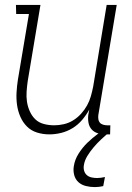

<svg xmlns="http://www.w3.org/2000/svg" viewBox="-20 -540 540 783"><path d="M181 8Q155 8 131 0.5Q107 -7 90 -24Q73 -41 63 -64Q53 -87 49.5 -112Q46 -137 47.5 -163Q49 -189 53 -215L98 -483H46L45 -520H145L93 -209Q90 -188 88.5 -166.5Q87 -145 90 -125Q93 -105 101.5 -86Q110 -67 124 -53.5Q138 -40 158.5 -34.5Q179 -29 201 -29Q220 -29 240 -33.5Q260 -38 278 -49Q296 -60 310.5 -76Q325 -92 335 -110Q345 -128 350.5 -147.5Q356 -167 360 -187L415 -520H456L381 -71Q380 -63 381 -54.5Q382 -46 387 -40Q392 -34 400.5 -31.5Q409 -29 417 -29H430L429 8H410Q394 8 379 3.5Q364 -1 354 -12Q344 -23 341 -39Q338 -55 340 -71L344 -93Q332 -71 315 -51Q298 -31 276 -17.5Q254 -4 229.5 2Q205 8 181 8ZM366 223Q348 223 330 218.5Q312 214 299.5 202.5Q287 191 282.5 173.5Q278 156 281 138Q285 111 300.5 86.5Q316 62 336.5 42Q357 22 380.5 5Q404 -12 429 -25L425 0Q408 14 392 29Q376 44 362 60.5Q348 77 336.5 95.5Q325 114 322 134Q320 145 323 156Q326 167 334 174Q342 181 353 183.5Q364 186 376 186Q383 186 391 185Q399 184 408 182L401 219Q392 221 383.5 222Q375 223 366 223Z"/></svg>

Font: Iosevka Curly Slab Extralight
Style: Italic
Weight: 200
Italic angle: -9°
Monospace: yes
Designer: Belleve Invis
Foundry: Belleve Invis
Version: Version 22.1.2; ttfautohint (v1.8.4)